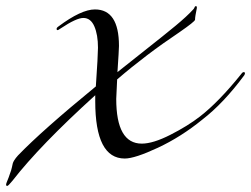

<svg xmlns="http://www.w3.org/2000/svg" viewBox="-66 -491 825 631"><path d="M208 -432Q185 -432 134 -398Q125 -392 124 -392Q120 -392 120 -396Q120 -400 126 -404Q201 -460 246 -460Q325 -460 325 -340Q325 -329 320 -254Q351 -279 412 -327Q473 -375 510.5 -406Q548 -437 569 -460Q570 -461 571.5 -463Q573 -465 573.5 -467Q574 -469 575.5 -470Q577 -471 578 -471Q581 -471 581 -465Q581 -464 579.5 -457Q578 -450 576.5 -441Q575 -432 575 -426Q574 -420 525 -386Q413 -311 319 -230Q316 -167 316 -166Q316 -19 400 -19Q437 -19 494 -48Q551 -77 591 -108Q653 -156 727 -248Q731 -254 735 -254Q739 -254 739 -250Q739 -248 737 -244Q669 -152 599 -98Q529 -41 453 -5.5Q377 30 344 30Q247 30 247 -158V-178Q65 -13 -25 103Q-39 120 -42 120Q-46 120 -46 116Q-46 113 -43.5 107Q-41 101 -37.5 92Q-34 83 -33 79Q-29 69 -27 59.5Q-25 50 -24 46Q-23 42 -19 35.5Q-15 29 -7 20Q72 -62 249 -207Q256 -310 256 -334Q256 -377 244 -404.5Q232 -432 208 -432Z"/></svg>

Font: Miama Nueva
Style: Medium
Weight: 400
Italic angle: -28°
Version: Version 1.0